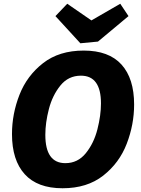

<svg xmlns="http://www.w3.org/2000/svg" viewBox="-20 -991 753 1025"><path d="M44 -275Q44 -383 84 -485Q124 -587 210 -654Q296 -721 427 -721Q561 -721 628.5 -646.5Q696 -572 696 -433Q696 -326 656.5 -223.5Q617 -121 531 -53.5Q445 14 314 14Q180 14 112 -61Q44 -136 44 -275ZM519 -439Q519 -587 412 -587Q345 -587 302.5 -534.5Q260 -482 241 -409Q222 -336 222 -271Q222 -120 329 -120Q395 -120 438 -173Q481 -226 500 -300.5Q519 -375 519 -439ZM468 -882 622 -971 666 -905 503 -769 409 -760 276 -905 339 -971Z"/></svg>

Font: Bitter Pro ExtraBold
Style: Italic
Weight: 800
Italic angle: -9°
Designer: Sol Matas, and Bitter project Authors
Foundry: Sol Matas
Version: Version 1.010